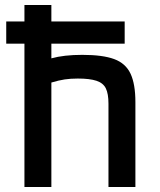

<svg xmlns="http://www.w3.org/2000/svg" viewBox="-20 -750 640 770"><path d="M5 -575V-664H78V-730H186V-664H480V-575H186V-516Q236 -530 310 -530Q392 -530 438 -513Q484 -496 503.5 -454.5Q523 -413 523 -340V0H415V-334Q415 -374 404.5 -395.5Q394 -417 367 -426Q340 -435 292 -435Q263 -435 239.5 -431.5Q216 -428 186 -419V0H78V-575Z"/></svg>

Font: M PLUS Code Latin 60 Medium
Style: Regular
Weight: 500
Width: 7
Monospace: yes
Designer: Coji Morishita
Foundry: UNDERFOREST DESIGN
Version: Version 1.005; ttfautohint (v1.8.3)